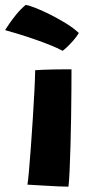

<svg xmlns="http://www.w3.org/2000/svg" viewBox="-74 -732 384 756"><path d="M195.5 3Q182.5 3 154.2 1.8Q126 0.5 93.5 -1.5Q61 -3.5 34 -5Q36.5 -18 40 -58Q43.5 -98 47.5 -152.5Q51.5 -207 55.2 -265.2Q59 -323.5 61.5 -374Q64 -424.5 64.5 -455.5Q73.5 -456.5 93.5 -457.2Q113.5 -458 136.5 -458.5Q159.5 -459 179 -459Q198.5 -459 207.5 -459Q207.5 -428 207.2 -377.8Q207 -327.5 206 -269.5Q205 -211.5 203.5 -156Q202 -100.5 200 -58Q198 -15.5 195.5 3ZM27 -712.5Q38 -711.5 64 -701.5Q90 -691.5 122 -675.5Q154 -659.5 185 -640.5Q216 -621.5 236.5 -602Q228.5 -588.5 215.2 -573.2Q202 -558 189.8 -546.5Q177.5 -535 172.5 -532Q155.5 -541.5 127.2 -553Q99 -564.5 66 -576Q33 -587.5 1.2 -597.2Q-30.5 -607 -54 -613.5Q-50.5 -619 -38.8 -636.5Q-27 -654 -10 -675Q7 -696 27 -712.5Z"/></svg>

Font: Grandstander
Style: Bold
Weight: 700
Designer: Tyler Finck
Foundry: Etcetera Type Co
Version: Version 1.200; ttfautohint (v1.8.3)